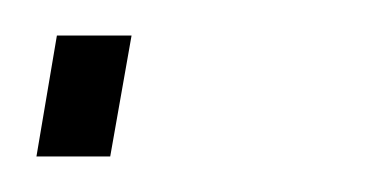

<svg xmlns="http://www.w3.org/2000/svg" viewBox="-28 -88 207 108"><path d="M4 -68 -7.5 0H34L46 -68Z"/></svg>

Font: Anybody SemiExpanded ExtraLight
Style: Italic
Weight: 250
Width: 6
Italic angle: -10°
Version: Version 1.113;gftools[0.9.25]